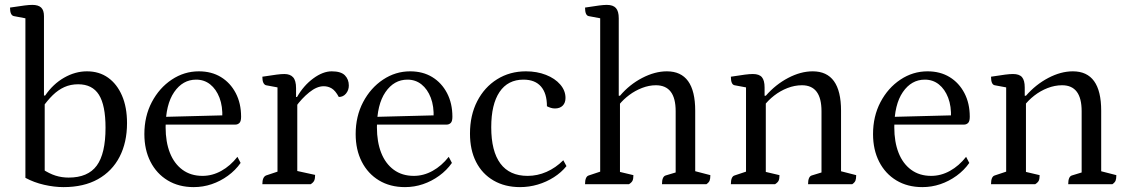

<svg xmlns="http://www.w3.org/2000/svg" viewBox="-20 -754 4624 786"><path d="M240 12Q202 12 160.5 2.5Q119 -7 84 -26V-692L95 -677L37 -688Q21 -691 21 -723Q61 -729 80 -731.5Q99 -734 112 -734Q137 -734 148.5 -723Q160 -712 160 -688V-357L156 -363H165Q197 -410 242.5 -436Q288 -462 336 -462Q386 -462 422.5 -436Q459 -410 479.5 -362.5Q500 -315 500 -250Q500 -171 469.5 -112Q439 -53 381 -20.5Q323 12 240 12ZM261 -27Q340 -27 376 -76Q412 -125 412 -231Q412 -323 385 -366Q358 -409 300 -409Q269 -409 243.5 -397.5Q218 -386 196 -364.5Q174 -343 153 -313L163 -336V-44L153 -62Q182 -43 207.5 -35Q233 -27 261 -27Z M773 12Q712 12 666.5 -15.5Q621 -43 596 -92Q571 -141 571 -205Q571 -278 601.5 -336Q632 -394 683 -428Q734 -462 794 -462Q846 -462 884.5 -438.5Q923 -415 945 -373Q967 -331 967 -276Q967 -257 960 -250.5Q953 -244 944 -244H629V-275L901 -282L890 -271Q892 -319 878.5 -354Q865 -389 840.5 -408.5Q816 -428 783 -428Q728 -428 693 -377Q658 -326 658 -233Q658 -173 675.5 -128.5Q693 -84 727 -59Q761 -34 809 -34Q849 -34 886 -54.5Q923 -75 952 -112L965 -87Q944 -57 913 -34.5Q882 -12 846.5 0Q811 12 773 12Z M1054 0Q1054 -30 1070 -36L1127 -55L1116 -38V-409L1128 -394L1069 -405Q1062 -407 1058 -415.5Q1054 -424 1054 -440Q1093 -446 1112 -448.5Q1131 -451 1144 -451Q1168 -451 1180 -437.5Q1192 -424 1192 -393V-351L1186 -357H1196Q1223 -404 1262.5 -433Q1302 -462 1338 -462Q1376 -462 1392 -445.5Q1408 -429 1408 -404Q1408 -385 1396.5 -371Q1385 -357 1367 -357Q1353 -383 1338 -392Q1323 -401 1305 -401Q1277 -401 1246 -376Q1215 -351 1190 -316L1197 -335V-39L1183 -57L1270 -38Q1270 -23 1266.5 -15Q1263 -7 1252 0Z M1638 12Q1577 12 1531.5 -15.5Q1486 -43 1461 -92Q1436 -141 1436 -205Q1436 -278 1466.5 -336Q1497 -394 1548 -428Q1599 -462 1659 -462Q1711 -462 1749.5 -438.5Q1788 -415 1810 -373Q1832 -331 1832 -276Q1832 -257 1825 -250.5Q1818 -244 1809 -244H1494V-275L1766 -282L1755 -271Q1757 -319 1743.5 -354Q1730 -389 1705.5 -408.5Q1681 -428 1648 -428Q1593 -428 1558 -377Q1523 -326 1523 -233Q1523 -173 1540.5 -128.5Q1558 -84 1592 -59Q1626 -34 1674 -34Q1714 -34 1751 -54.5Q1788 -75 1817 -112L1830 -87Q1809 -57 1778 -34.5Q1747 -12 1711.5 0Q1676 12 1638 12Z M2109 12Q2047 12 2000.5 -15Q1954 -42 1929 -91Q1904 -140 1904 -207Q1904 -282 1933.5 -339.5Q1963 -397 2015 -429.5Q2067 -462 2133 -462Q2178 -462 2215 -447.5Q2252 -433 2273.5 -408Q2295 -383 2295 -353Q2295 -333 2283.5 -321.5Q2272 -310 2252 -310Q2243 -310 2235 -312.5Q2227 -315 2219 -319Q2219 -372 2194.5 -400Q2170 -428 2123 -428Q2059 -428 2025 -377.5Q1991 -327 1991 -233Q1991 -135 2028.5 -84.5Q2066 -34 2140 -34Q2180 -34 2217.5 -50.5Q2255 -67 2286 -98L2299 -74Q2278 -48 2247.5 -28.5Q2217 -9 2181.5 1.5Q2146 12 2109 12Z M2375 0Q2375 -32 2391 -36L2448 -55L2437 -38V-692L2449 -677L2390 -688Q2375 -691 2375 -723Q2413 -729 2432.5 -731.5Q2452 -734 2464 -734Q2490 -734 2501.5 -721Q2513 -708 2513 -679V-356L2508 -362H2518Q2557 -408 2609 -435Q2661 -462 2710 -462Q2826 -462 2826 -301V-43L2815 -56L2888 -37Q2888 -22 2885 -14.5Q2882 -7 2872 0H2690Q2690 -32 2706 -36L2756 -51L2746 -34V-299Q2746 -405 2665 -405Q2637 -405 2608.5 -394Q2580 -383 2556 -365Q2532 -347 2515 -326L2518 -336V-39L2506 -53L2573 -37Q2573 -22 2569.5 -14.5Q2566 -7 2555 0Z M2972 0Q2972 -32 2988 -36L3045 -55L3034 -38V-409L3046 -394L2987 -405Q2972 -408 2972 -440Q3010 -446 3029.5 -448.5Q3049 -451 3062 -451Q3088 -451 3099 -438Q3110 -425 3110 -396V-359L3104 -362H3115Q3155 -408 3206.5 -435Q3258 -462 3307 -462Q3423 -462 3423 -301V-43L3411 -56L3485 -37Q3485 -22 3482 -14.5Q3479 -7 3469 0H3288Q3288 -32 3304 -36L3353 -51L3343 -34V-299Q3343 -405 3263 -405Q3233 -405 3203.5 -393.5Q3174 -382 3149 -362.5Q3124 -343 3107 -320L3115 -339V-39L3103 -53L3171 -37Q3171 -22 3167.5 -14.5Q3164 -7 3153 0Z M3756 12Q3695 12 3649.5 -15.5Q3604 -43 3579 -92Q3554 -141 3554 -205Q3554 -278 3584.5 -336Q3615 -394 3666 -428Q3717 -462 3777 -462Q3829 -462 3867.5 -438.5Q3906 -415 3928 -373Q3950 -331 3950 -276Q3950 -257 3943 -250.5Q3936 -244 3927 -244H3612V-275L3884 -282L3873 -271Q3875 -319 3861.5 -354Q3848 -389 3823.5 -408.5Q3799 -428 3766 -428Q3711 -428 3676 -377Q3641 -326 3641 -233Q3641 -173 3658.5 -128.5Q3676 -84 3710 -59Q3744 -34 3792 -34Q3832 -34 3869 -54.5Q3906 -75 3935 -112L3948 -87Q3927 -57 3896 -34.5Q3865 -12 3829.5 0Q3794 12 3756 12Z M4037 0Q4037 -32 4053 -36L4110 -55L4099 -38V-409L4111 -394L4052 -405Q4037 -408 4037 -440Q4075 -446 4094.5 -448.5Q4114 -451 4127 -451Q4153 -451 4164 -438Q4175 -425 4175 -396V-359L4169 -362H4180Q4220 -408 4271.5 -435Q4323 -462 4372 -462Q4488 -462 4488 -301V-43L4476 -56L4550 -37Q4550 -22 4547 -14.5Q4544 -7 4534 0H4353Q4353 -32 4369 -36L4418 -51L4408 -34V-299Q4408 -405 4328 -405Q4298 -405 4268.5 -393.5Q4239 -382 4214 -362.5Q4189 -343 4172 -320L4180 -339V-39L4168 -53L4236 -37Q4236 -22 4232.5 -14.5Q4229 -7 4218 0Z"/></svg>

Font: Pitagon Serif
Style: Regular
Weight: 400
Designer: Travis Tran
Foundry: Pitagon
Version: Version 1.000;gftools[0.9.26]